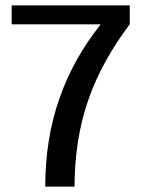

<svg xmlns="http://www.w3.org/2000/svg" viewBox="-20 -695 524 715"><path d="M148.5 0H257.6Q257.8 -175.2 308.2 -321Q358.7 -466.8 463.2 -604.4V-675H23.4V-604.3H354.1L353.9 -602.9Q252 -474.9 200.3 -325.6Q148.6 -176.2 148.5 0Z"/></svg>

Font: Anybody Thin
Style: Regular
Weight: 100
Designer: Tyler Finck
Foundry: Etcetera Type Company
Version: Version 1.114;gftools[0.9.25]